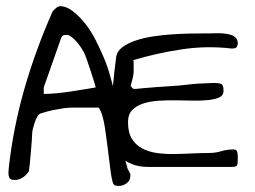

<svg xmlns="http://www.w3.org/2000/svg" viewBox="-20 -611 840 632"><path d="M351.6 -8.8Q347.7 -21.5 344.7 -42.5Q341.8 -63.5 338.9 -88.4Q335.9 -113.3 332.5 -139.2Q329.1 -165 325.7 -188.5Q322.3 -211.9 316.9 -230Q311.5 -248 304.7 -256.8H294.9Q288.1 -256.8 280.8 -256.8Q273.4 -256.8 266.6 -256.8H256.8Q236.3 -256.8 219.7 -256.8Q203.1 -256.8 187.5 -254.4Q171.9 -252 154.3 -248.5Q136.7 -245.1 113.3 -237.3Q107.4 -235.4 102.5 -226.6Q97.7 -217.8 94.2 -207.5Q90.8 -197.3 88.4 -187.5Q85.9 -177.7 85.9 -170.9Q85.9 -164.1 84.5 -146.5Q83 -128.9 81.5 -109.4Q80.1 -89.8 78.1 -71.8Q76.2 -53.7 75.2 -47.9Q68.4 -36.1 55.7 -27.3Q43 -18.6 28.3 -18.6Q15.6 -18.6 11.7 -24.4Q7.8 -30.3 7.8 -43Q7.8 -43.9 8.3 -49.8Q8.8 -55.7 8.8 -57.6Q23.4 -190.4 60.5 -319.3Q97.7 -448.2 152.3 -571.3Q152.3 -572.3 154.8 -575.2Q157.2 -578.1 160.6 -581.1Q164.1 -584 167 -586.4Q169.9 -588.9 170.9 -588.9Q172.9 -588.9 173.8 -589.8H174.8L175.8 -590.8Q198.2 -590.8 219.2 -574.7Q240.2 -558.6 259.8 -534.2Q279.3 -509.8 294.9 -479Q310.5 -448.2 322.8 -418.9Q335 -389.6 341.8 -363.3Q348.6 -340.8 351.6 -327.1Q356.4 -377 362.3 -422.9Q365.2 -442.4 382.8 -455.6Q400.4 -468.8 426.3 -477.5Q452.1 -486.3 484.4 -491.2Q516.6 -496.1 547.4 -498Q578.1 -500 605.5 -500.5Q632.8 -501 649.4 -501Q655.3 -501 666 -501Q676.8 -501 689 -501.5Q701.2 -502 714.4 -501Q727.5 -500 738.8 -496.6Q750 -493.2 756.3 -486.3Q762.7 -479.5 762.7 -468.8Q762.7 -461.9 759.3 -456.5Q755.9 -451.2 743.2 -451.2Q661.1 -460.9 579.1 -448.7Q497.1 -436.5 418.9 -413.1Q419.9 -411.1 419.9 -404.3V-376Q419.9 -369.1 418.9 -366.2Q418.9 -364.3 418 -358.9Q417 -353.5 415 -346.7Q413.1 -339.8 411.6 -334.5Q410.2 -329.1 410.2 -328.1Q410.2 -327.1 414.1 -323.2Q418 -319.3 418.9 -318.4H428.7Q434.6 -319.3 452.1 -320.8Q469.7 -322.3 493.7 -324.2Q517.6 -326.2 543.9 -327.6Q570.3 -329.1 593.8 -332Q617.2 -335 634.8 -335.9Q652.3 -336.9 658.2 -336.9H661.1Q666 -336.9 669.4 -337.4Q672.9 -337.9 677.7 -337.9H683.6Q701.2 -337.9 708.5 -334.5Q715.8 -331.1 715.8 -312.5Q715.8 -296.9 702.1 -290.5Q688.5 -284.2 666.5 -281.7Q644.5 -279.3 616.7 -279.8Q588.9 -280.3 558.6 -280.8Q528.3 -281.2 500.5 -279.3Q472.7 -277.3 450.7 -270Q428.7 -262.7 415 -248.5Q401.4 -234.4 401.4 -209Q401.4 -174.8 414.1 -154.3Q426.8 -133.8 447.8 -122.6Q468.8 -111.3 496.1 -107.4Q523.4 -103.5 553.2 -104Q583 -104.5 612.3 -106Q641.6 -107.4 667 -107.4Q689.5 -107.4 708.5 -113.3Q727.5 -119.1 748 -119.1Q754.9 -119.1 757.8 -116.2Q760.7 -113.3 761.7 -107.9Q762.7 -102.5 762.7 -97.7V-88.9Q762.7 -77.1 761.2 -69.3Q759.8 -61.5 743.2 -61.5H467.8Q434.6 -61.5 411.1 -72.3Q401.4 -76.2 392.6 -82L399.4 -57.6Q399.4 -56.6 400.9 -53.7Q402.3 -50.8 404.3 -47.9Q406.2 -44.9 407.2 -41.5Q408.2 -38.1 409.2 -38.1V-33.2Q409.2 -16.6 397 -7.8Q384.8 1 371.1 1Q364.3 1 359.4 -0.5Q354.5 -2 351.6 -8.8ZM124 -301.8Q142.6 -301.8 167.5 -304.2Q192.4 -306.6 217.3 -310.5Q242.2 -314.5 263.7 -317.9Q285.2 -321.3 294.9 -323.2Q293.9 -329.1 288.6 -345.7Q283.2 -362.3 277.3 -380.9Q271.5 -399.4 265.6 -415.5Q259.8 -431.6 256.8 -437.5Q254.9 -441.4 248.5 -451.7Q242.2 -461.9 233.9 -471.7Q225.6 -481.4 216.3 -488.8Q207 -496.1 200.2 -496.1Q194.3 -496.1 189.5 -495.1Q184.6 -494.1 180.7 -484.4L124 -323.2Z"/></svg>

Font: Swanky and Moo Moo Cyrillic
Style: Regular
Weight: 400
Designer: Kimberly Geswein; Denis Ignatov
Foundry: Kimberly Geswein; Denis Ignatov
Version: Version 1.003 June 27, 2018